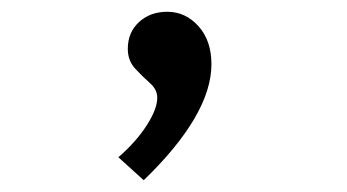

<svg xmlns="http://www.w3.org/2000/svg" viewBox="-20 -137 590 326"><path d="M224 169 181 130Q211 104 229 76Q247 48 247 29Q247 15 234.5 4Q222 -7 209.5 -20.5Q197 -34 197 -54Q197 -82 216 -99.5Q235 -117 264 -117Q295 -117 317 -92.5Q339 -68 339 -28Q339 15 310 64.5Q281 114 224 169Z"/></svg>

Font: Inconsolata SemiExpanded Medium
Style: Regular
Weight: 500
Width: 6
Monospace: yes
Designer: Raph Levien, Cyreal, Brenton Simpson
Foundry: Raph Levien, Cyreal, Google
Version: Version 3.001; ttfautohint (v1.8.2.53-6de2)